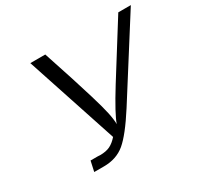

<svg xmlns="http://www.w3.org/2000/svg" viewBox="-147 -875 1094 1055"><g transform="rotate(-30 399.5 -347.0)"><path d="M161.1 -693.8H255.9Q299.8 -560.1 317.9 -504.6Q335.9 -449.2 361.1 -366.2Q386.2 -283.2 395.5 -239Q404.8 -194.8 404.8 -166Q421.9 -217.8 508.8 -357.9L719.2 -693.8H798.8L495.1 -214.8Q415 -89.8 361.1 -44.9Q307.1 0 228 0H166L180.2 -64.9H225.1Q228 -64.9 232.9 -64.5Q237.8 -64 240.2 -64Q278.3 -64 303.2 -75.9Q328.1 -87.9 352.1 -115.2Z"/></g></svg>

Font: CMU Sans Serif
Style: Oblique
Weight: 500
Italic angle: -12°
Version: Version 0.7.0